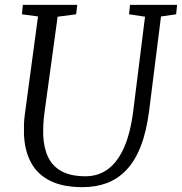

<svg xmlns="http://www.w3.org/2000/svg" viewBox="-20 -763 752 793"><path d="M645 -695 596 -306Q585 -220 561.5 -159.5Q538 -99 502.8 -61.8Q467.5 -24.5 422 -7.2Q376.5 10 321 10Q239.5 10 186.8 -16.5Q134 -43 107.8 -92.2Q81.5 -141.5 79 -209Q78.5 -227.5 79 -248Q79.5 -268.5 82.5 -290L137 -695L70.5 -704L74.5 -743H299L294.5 -704L218 -694L163.5 -296.5Q160 -270.5 159 -248Q158 -225.5 158.5 -204.5Q160.5 -153 178.5 -114.8Q196.5 -76.5 234.2 -55.8Q272 -35 333.5 -35Q386 -35 426 -64.5Q466 -94 492.5 -154Q519 -214 530.5 -306L579 -694L513 -704L517 -743H711.5L707.5 -704Z"/></svg>

Font: Merriweather 24pt Light
Style: Italic
Weight: 300
Italic angle: -7.8°
Version: Version 2.101